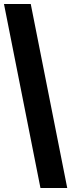

<svg xmlns="http://www.w3.org/2000/svg" viewBox="-20 -828 359 968"><path d="M184 120 0 -808H135L319 120Z"/></svg>

Font: Encode Sans Condensed
Style: Bold
Weight: 700
Width: 3
Designer: Multiple Designers
Foundry: Impallari Type
Version: Version 3.000; ttfautohint (v1.8.3) -l 8 -r 50 -G 200 -x 14 